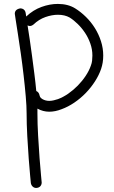

<svg xmlns="http://www.w3.org/2000/svg" viewBox="-20 -555 576 969"><path d="M438.5 -223.6Q443.4 -236.3 444.8 -249Q446.3 -261.7 446.3 -274.4Q446.3 -305.7 436 -335Q425.8 -364.3 409.2 -389.2Q392.6 -414.1 372.1 -434.1Q351.6 -454.1 331.1 -466.8Q306.6 -480.5 272.5 -480.5Q242.2 -480.5 209 -468.8Q175.8 -457 149.4 -431.6Q139.6 -423.8 130.9 -423.8Q125 -423.8 119.1 -426.8Q124 -396.5 129.9 -356.9Q135.7 -317.4 141.6 -273.4Q147.5 -229.5 153.3 -183.6Q159.2 -137.7 163.1 -95.7Q176.8 -89.8 179.7 -73.2Q179.7 -72.3 182.1 -66.4Q184.6 -60.5 194.3 -54.7Q210 -45.9 228.5 -45.9Q240.2 -45.9 251.5 -48.8Q262.7 -51.8 272.5 -54.7Q298.8 -64.5 324.7 -82.5Q350.6 -100.6 373 -123.5Q395.5 -146.5 412.6 -172.4Q429.7 -198.2 438.5 -223.6ZM359.4 -512.7Q387.7 -495.1 413.6 -469.7Q439.5 -444.3 459 -413.1Q478.5 -381.8 489.7 -346.7Q501 -311.5 501 -274.4Q501 -238.3 490.2 -207Q479.5 -175.8 459.5 -144.5Q439.5 -113.3 413.1 -85.9Q386.7 -58.6 355 -37.1Q323.2 -15.6 291 -3.9Q258.8 8.8 228.5 8.8Q197.3 8.8 168.9 -6.8V16.6Q168.9 70.3 172.4 130.9Q175.8 191.4 179.7 243.2Q183.6 294.9 187 329.6Q190.4 364.3 190.4 366.2Q190.4 377 183.6 384.8Q176.8 392.6 163.1 393.6Q152.3 393.6 145 386.7Q137.7 379.9 135.7 369.1Q135.7 368.2 132.3 333.5Q128.9 298.8 125 246.6Q121.1 194.3 117.7 132.8Q114.3 71.3 114.3 16.6Q114.3 -18.6 109.9 -69.3Q105.5 -120.1 99.1 -175.3Q92.8 -230.5 85 -285.2Q77.1 -339.8 70.3 -383.8Q63.5 -427.7 59.1 -455.6Q54.7 -483.4 54.7 -485.4Q54.7 -507.8 82 -512.7Q92.8 -512.7 100.1 -506.8Q107.4 -501 109.4 -490.2L112.3 -471.7Q147.5 -504.9 189.5 -520Q231.4 -535.2 271.5 -535.2Q323.2 -535.2 359.4 -512.7Z"/></svg>

Font: Coming Soon
Style: Regular
Weight: 400
Designer: Dathan Boardman
Foundry: Open Window
Version: Version 1.002